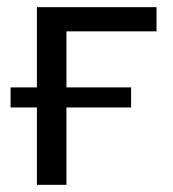

<svg xmlns="http://www.w3.org/2000/svg" viewBox="-20 -516 483 536"><path d="M83 0V-216H9.5V-272H83V-496H417V-428.5H165.5V-272H346V-216H165.5V0Z"/></svg>

Font: Heraclito
Style: Regular
Weight: 400
Designer: Kostas Bartsokas (font) & Cristiano Sobral (main changes)
Foundry: Kostas Bartsokas (font) & Cristiano Sobral (main changes)
Version: Version 1.00;July 8, 2020;FontCreator 13.0.0.2655 64-bit